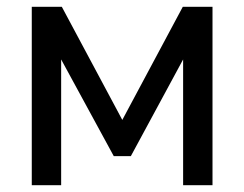

<svg xmlns="http://www.w3.org/2000/svg" viewBox="-20 -542 715 562"><path d="M338 -191 515 -522H602V0H516V-368L363 -85H313L159 -368V0H73V-522H161Z"/></svg>

Font: Raleway Medium Alt1
Style: Regular
Weight: 500
Designer: Matt McInerney, Pablo Impallari, Rodrigo Fuenzalida
Foundry: Matt McInerney, Pablo Impallari, Rodrigo Fuenzalida
Version: Version 3.000g; ttfautohint (v1.5) -l 8 -r 28 -G 28 -x 14 -D